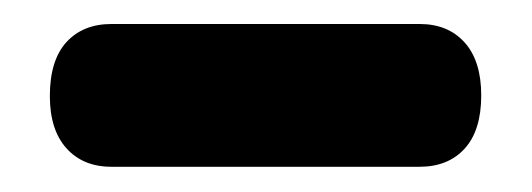

<svg xmlns="http://www.w3.org/2000/svg" viewBox="-20 -664 432 156"><path d="M20.5 -586Q20.5 -615 34 -629.8Q47.5 -644.5 70.5 -644.5H321Q344 -644.5 357.5 -629.5Q371 -614.5 371 -586.5Q371 -558 357.5 -543.2Q344 -528.5 321 -528.5H70.5Q47.5 -528.5 34 -543.5Q20.5 -558.5 20.5 -586Z"/></svg>

Font: Fraunces 72pt SuperSoft Black
Style: Regular
Weight: 900
Version: Version 1.000;[0bf87f6ff]